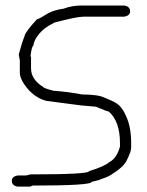

<svg xmlns="http://www.w3.org/2000/svg" viewBox="-20 -696 540 704"><path d="M279.3 -675.8H435.5Q457 -672.4 457 -654.3Q457 -638.7 435.5 -634.8H285.2Q260.7 -634.8 179.7 -613.3Q139.6 -593.8 121.1 -568.4Q106 -551.3 101.6 -527.3Q96.7 -527.3 91.8 -490.2L93.8 -486.3V-445.3Q93.8 -404.3 138.7 -377Q138.7 -373 175.8 -363.3Q230.5 -359.4 281.2 -349.6Q339.4 -349.6 363.3 -337.9Q398.4 -323.7 408.2 -316.4Q429.2 -302.2 443.4 -267.6Q460.9 -230 460.9 -169.9V-154.3Q460.9 -140.1 445.3 -109.4Q435.1 -84.5 386.7 -54.7Q375 -46.9 349.6 -39.1Q349.6 -36.6 316.4 -29.3Q316.4 -15.6 99.6 -15.6Q93.3 -11.7 87.9 -11.7H44.9Q23.4 -15.1 23.4 -33.2Q23.4 -48.8 44.9 -52.7H76.2Q89.8 -56.6 91.8 -56.6Q306.6 -56.6 306.6 -68.4Q364.3 -86.4 380.9 -101.6Q407.7 -115.2 419.9 -158.2V-171.9Q419.9 -250.5 378.9 -287.1Q373 -287.1 332 -304.7Q272.5 -309.1 238.3 -314.5L150.4 -326.2Q117.7 -333.5 87.9 -363.3Q52.7 -401.9 52.7 -429.7V-474.6Q52.7 -477.1 48.8 -496.1Q58.1 -533.2 70.3 -564.5Q71.8 -577.6 115.2 -625Q121.1 -625 158.2 -648.4Q182.6 -660.2 212.9 -664.1Q243.2 -675.8 279.3 -675.8Z"/></svg>

Font: CEF Fonts CJK Mono
Style: Regular
Weight: 400
Designer: PartyBoss (派对大魔王)
Version: Release 2.25